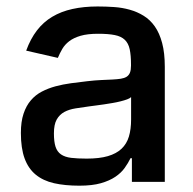

<svg xmlns="http://www.w3.org/2000/svg" viewBox="-20 -573 609 605"><path d="M45.8 -154.1Q45.8 -189.6 54.2 -214.7Q62.5 -239.7 77.1 -256.7Q91.6 -273.8 111.7 -284.3Q131.7 -294.7 154.8 -301Q177.9 -307.2 203.5 -310.7Q229 -314.3 255 -317.1Q279.5 -320 299.2 -320.8Q318.9 -321.7 334.2 -322.4Q349.4 -323.2 360.6 -324.9Q371.8 -326.7 378.9 -331.1Q386 -335.6 389.4 -343.9Q392.8 -352.3 392.8 -366.5V-369Q392.8 -398.8 388.7 -417.8Q384.6 -436.8 373.2 -447.6Q361.9 -458.5 341.6 -462.5Q321.4 -466.6 289.1 -466.6Q255.7 -466.6 233.8 -460.2Q212 -453.8 198.2 -443.2Q184.3 -432.5 176.3 -418.9Q168.3 -405.2 162.3 -390.6L62.5 -413.4Q76 -450.6 96.4 -477.1Q116.8 -503.6 144.7 -520.2Q172.6 -536.9 208.3 -544.7Q244 -552.6 287.6 -552.6Q313.9 -552.6 339.7 -550.8Q365.4 -549 388.8 -542.4Q412.3 -535.9 432.5 -523.4Q452.8 -511 467.7 -489.9Q482.6 -468.8 490.9 -437.5Q499.3 -406.2 499.3 -362.2V0H395.6V-74.6H391.3Q383.9 -59.3 372.9 -43.9Q361.9 -28.4 343.6 -16Q325.3 -3.6 297.9 4.3Q270.6 12.1 230.1 12.1Q184.7 12.1 150.2 4.3Q115.8 -3.6 92.5 -22.7Q69.2 -41.9 57.5 -73.9Q45.8 -105.8 45.8 -154.1ZM253.2 -73.2Q293 -73.2 319.8 -81Q346.6 -88.8 362.9 -104.2Q379.3 -119.7 386.2 -142.8Q393.1 -165.8 393.1 -196.7V-267Q389.2 -263.1 380.5 -259.9Q371.8 -256.7 359.9 -253.7Q348 -250.7 334.5 -248.4Q321 -246.1 307.7 -244.1Q294.4 -242.2 282.3 -240.6Q270.2 -239 261.7 -237.9Q238.6 -234.7 218.2 -231.5Q197.8 -228.3 182.7 -220.2Q167.6 -212 158.7 -196.4Q149.9 -180.8 149.9 -152.7Q149.9 -126.4 155 -110.6Q160.2 -94.8 172.2 -86.5Q184.3 -78.1 204.2 -75.6Q224.1 -73.2 253.2 -73.2Z"/></svg>

Font: Cannonade Med
Style: Regular
Weight: 500
Designer: Rasmus Andersson
Foundry: rsms
Version: Version 3.012;git-f93a4a705